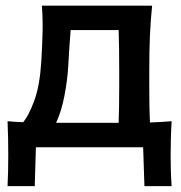

<svg xmlns="http://www.w3.org/2000/svg" viewBox="-20 -517 636 674"><path d="M6.5 136.5Q9 84.5 9 29Q9 1.5 8.5 -28.8Q8 -59 6.5 -91.5Q32 -89 61.5 -88Q81 -111.5 100.2 -163.2Q119.5 -215 125 -301Q128.5 -360 129.5 -406Q130.5 -452 127 -497H514Q508.5 -443 506.2 -390Q504 -337 504 -268V-218Q504 -179 504.5 -147.8Q505 -116.5 506.5 -87Q525.5 -87.5 544.5 -88.8Q563.5 -90 582.5 -91.5Q580.5 -59 579.8 -28.8Q579 1.5 579 29Q579 56 579.8 82.8Q580.5 109.5 582.5 136.5H487L482.5 0H106L102 136.5ZM186.5 -86H396.5Q397.5 -115.5 398 -147.2Q398.5 -179 398.5 -218V-268Q398.5 -310.5 398 -344.8Q397.5 -379 396.5 -411.5H228Q225.5 -382 223.5 -351Q221.5 -320 219.5 -283.5Q216.5 -234 206 -179.8Q195.5 -125.5 177 -86Q181.5 -86 186.5 -86Z"/></svg>

Font: Commissioner Flair Medium
Style: Regular
Weight: 500
Designer: Kostas Bartsokas
Foundry: Kostas Bartsokas
Version: Version 1.000; ttfautohint (v1.8.3)